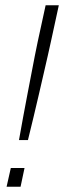

<svg xmlns="http://www.w3.org/2000/svg" viewBox="-20 -708 243 728"><path d="M52 -177Q60 -222 68 -265.5Q76 -309 84 -350.5Q92 -392 99 -428.5Q106 -465 112 -496Q118 -527 123 -550L153 -688H203L173 -550Q168 -527 161 -496Q154 -465 145.5 -428.5Q137 -392 127.5 -350.5Q118 -309 107.5 -265.5Q97 -222 86 -177ZM5 0 21 -71H73L58 0Z"/></svg>

Font: Saira Condensed ExtraLight
Style: Italic
Weight: 250
Width: 3
Italic angle: -12°
Designer: Hector Gatti with collaboration of the Omnibus-Type team
Foundry: Omnibus-Type
Version: Version 1.101